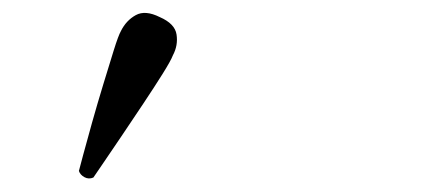

<svg xmlns="http://www.w3.org/2000/svg" viewBox="-20 -809 674 292"><path d="M122 -539Q115 -536 108.5 -539.5Q102 -543 100 -549Q101 -553 106.5 -573.5Q112 -594 120 -622.5Q128 -651 137 -680.5Q146 -710 153 -732.5Q160 -755 164 -762Q172 -778 186.5 -786Q201 -794 223 -783Q246 -773 248.5 -756.5Q251 -740 243 -725Q240 -717 227.5 -697Q215 -677 198 -651.5Q181 -626 164.5 -601.5Q148 -577 136 -559.5Q124 -542 122 -539Z"/></svg>

Font: Zen Old Mincho SemiBold
Style: Regular
Weight: 600
Version: Version 1.500